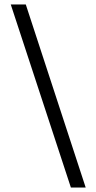

<svg xmlns="http://www.w3.org/2000/svg" viewBox="-20 -781 430 856"><path d="M296 55 28 -761H95L362 55Z"/></svg>

Font: Marvel
Style: Bold
Weight: 700
Designer: Carolina Trebol
Foundry: Carolina Trebol
Version: Version 1.001